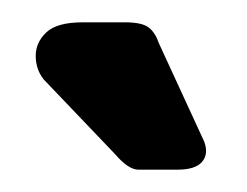

<svg xmlns="http://www.w3.org/2000/svg" viewBox="-20 -811 221 172"><path d="M163 -684Q167 -673 161 -666Q155 -659 139 -659H104Q95 -659 83 -673L19 -740Q12 -749 12 -761Q12 -773 21.5 -782Q31 -791 54 -791H92Q107 -791 113 -786.5Q119 -782 122 -773Z"/></svg>

Font: H.H. Samuel
Style: Regular
Weight: 900
Width: 1
Designer: deFharo
Foundry: deFharo
Version: Version 1.009